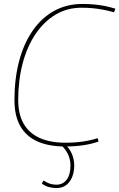

<svg xmlns="http://www.w3.org/2000/svg" viewBox="-20 -730 603 970"><path d="M309 10Q226 10 169 -15.5Q112 -41 82.5 -93Q53 -145 53 -224Q53 -332 76.5 -421Q100 -510 145 -575Q190 -640 253.5 -675Q317 -710 396 -710Q427 -710 454.5 -707.5Q482 -705 508.5 -700Q535 -695 563 -686L556 -668Q527 -676 500.5 -681Q474 -686 448 -688.5Q422 -691 392 -691Q319 -691 260.5 -656Q202 -621 159.5 -558Q117 -495 94.5 -410Q72 -325 72 -224Q72 -153 99.5 -105Q127 -57 180.5 -33Q234 -9 310 -9Q358 -9 399 -15Q440 -21 473 -32L478 -15Q445 -3 402.5 3.5Q360 10 309 10ZM191 198 200 182Q217 193 232 198Q247 203 265 203Q298 203 317 177.5Q336 152 336 107Q336 77 324 50.5Q312 24 286 0H309Q330 18 342.5 46Q355 74 355 107Q355 137 345 163Q335 189 315 204.5Q295 220 266 220Q244 220 226.5 215Q209 210 191 198Z"/></svg>

Font: Georama ExtraCondensed Thin Thin
Style: Italic
Weight: 250
Italic angle: -9°
Version: Version 1.001